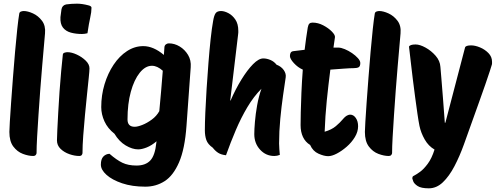

<svg xmlns="http://www.w3.org/2000/svg" viewBox="-20 -835 2699 1045"><path d="M161 14Q135 14 104.5 2.5Q74 -9 52.5 -37.5Q31 -66 31 -117Q31 -129 33.5 -172Q36 -215 40.5 -278Q45 -341 50.5 -412.5Q56 -484 62 -553Q68 -622 74 -677.5Q80 -733 85 -762Q87 -770 95 -772.5Q103 -775 109 -775Q131 -775 159.5 -762Q188 -749 208.5 -722Q229 -695 225 -653Q223 -631 219 -584Q215 -537 209.5 -475Q204 -413 199 -344.5Q194 -276 189.5 -210Q185 -144 182 -89.5Q179 -35 179 -2Q179 3 174.5 8.5Q170 14 161 14Z M412 14Q386 14 357.5 4Q329 -6 309.5 -25Q290 -44 290 -71Q290 -87 292 -128Q294 -169 297 -223.5Q300 -278 304 -336.5Q308 -395 313 -448Q318 -501 322 -538Q323 -546 332 -548.5Q341 -551 347 -551Q370 -551 398 -538Q426 -525 446.5 -505Q467 -485 467 -463Q467 -450 463 -411.5Q459 -373 453.5 -320Q448 -267 442.5 -209Q437 -151 433 -96.5Q429 -42 429 -2Q429 3 425 8.5Q421 14 412 14ZM426 -650Q393 -650 365.5 -657.5Q338 -665 322.5 -685Q307 -705 309 -742Q311 -761 314.5 -783.5Q318 -806 340 -811Q352 -813 369 -814Q386 -815 399 -815Q427 -815 461 -806Q478 -802 478 -793Q478 -770 471 -739Q464 -708 456 -654Q440 -650 426 -650Z M732 -22Q700 -22 664 -43.5Q628 -65 603 -107Q566 -136 548.5 -174.5Q531 -213 531 -252Q531 -317 549 -376.5Q567 -436 598.5 -483Q630 -530 671.5 -557Q713 -584 760 -584Q815 -584 872 -536Q873 -557 875 -579Q876 -588 883 -593.5Q890 -599 899 -599Q930 -599 958 -582Q986 -565 1003.5 -536Q1021 -507 1018 -469L995 -150Q986 -24 954.5 48.5Q923 121 876 151Q829 181 771 181Q699 181 644.5 162.5Q590 144 559.5 116.5Q529 89 529 61Q529 31 542.5 17Q556 3 576 2Q615 36 646.5 51Q678 66 723 66Q772 66 798 38.5Q824 11 831 -59Q831 -63 832 -66Q805 -43 778.5 -32.5Q752 -22 732 -22ZM674 -185Q674 -145 713 -145Q729 -145 754.5 -155Q780 -165 806 -184Q832 -203 847 -230Q852 -285 857 -340Q862 -395 866 -450Q836 -477 807 -477Q771 -477 740.5 -439Q710 -401 692 -335.5Q674 -270 674 -185Z M1473 14Q1427 14 1395.5 -20.5Q1364 -55 1364 -105Q1364 -130 1367.5 -172Q1371 -214 1379.5 -262Q1388 -310 1403 -352Q1361 -310 1326.5 -252Q1292 -194 1263.5 -127Q1235 -60 1210 10Q1183 7 1167 -3.5Q1151 -14 1138 -31Q1111 -50 1103 -73Q1095 -96 1095 -126Q1095 -163 1097.5 -222.5Q1100 -282 1104.5 -352Q1109 -422 1114.5 -492.5Q1120 -563 1126.5 -623Q1133 -683 1140 -721Q1145 -751 1153.5 -763Q1162 -775 1183 -775Q1201 -775 1223 -763.5Q1245 -752 1261 -728.5Q1277 -705 1277 -667Q1277 -663 1277 -658Q1277 -653 1276 -648L1233 -288H1235Q1262 -350 1294 -402Q1326 -454 1357 -485.5Q1388 -517 1413 -517Q1432 -517 1452 -508.5Q1472 -500 1485 -483Q1511 -473 1524.5 -453.5Q1538 -434 1535 -414Q1529 -374 1520.5 -315Q1512 -256 1505.5 -188Q1499 -120 1499 -54Q1499 -38 1500.5 -22Q1502 -6 1503 8Q1488 14 1473 14Z M1766 15Q1744 15 1713.5 1.5Q1683 -12 1668 -46Q1642 -62 1629 -89.5Q1616 -117 1616 -154Q1616 -178 1617 -224Q1618 -270 1620.5 -330Q1623 -390 1628 -456Q1601 -468 1579.5 -491.5Q1558 -515 1558 -530Q1558 -542 1562.5 -549Q1567 -556 1580 -557Q1608 -561 1638 -564Q1642 -596 1646 -626Q1650 -656 1655 -685Q1658 -701 1664 -706.5Q1670 -712 1681 -712Q1711 -712 1739.5 -697Q1768 -682 1786.5 -663Q1805 -644 1803 -632Q1798 -602 1795 -576Q1809 -576 1821 -576Q1836 -576 1856.5 -567.5Q1877 -559 1896 -546Q1915 -533 1928 -518.5Q1941 -504 1941 -492Q1941 -474 1932 -469Q1923 -464 1904 -464Q1887 -464 1852 -461.5Q1817 -459 1778 -456Q1767 -371 1758.5 -287Q1750 -203 1747 -118Q1785 -129 1808 -148.5Q1831 -168 1845.5 -185.5Q1860 -203 1873 -208Q1879 -211 1886 -211Q1904 -211 1916.5 -193Q1929 -175 1929 -148Q1929 -118 1911.5 -89Q1894 -60 1867 -36.5Q1840 -13 1813 1Q1786 15 1766 15Z M2096 14Q2070 14 2039.5 2.5Q2009 -9 1987.5 -37.5Q1966 -66 1966 -117Q1966 -129 1968.5 -172Q1971 -215 1975.5 -278Q1980 -341 1985.5 -412.5Q1991 -484 1997 -553Q2003 -622 2009 -677.5Q2015 -733 2020 -762Q2022 -770 2030 -772.5Q2038 -775 2044 -775Q2066 -775 2094.5 -762Q2123 -749 2143.5 -722Q2164 -695 2160 -653Q2158 -631 2154 -584Q2150 -537 2144.5 -475Q2139 -413 2134 -344.5Q2129 -276 2124.5 -210Q2120 -144 2117 -89.5Q2114 -35 2114 -2Q2114 3 2109.5 8.5Q2105 14 2096 14Z M2314 190Q2272 190 2253 177.5Q2234 165 2229 151.5Q2224 138 2224 136Q2224 127 2229 123.5Q2234 120 2239 118Q2247 114 2266.5 100Q2286 86 2308 56.5Q2330 27 2345 -21Q2312 -40 2291.5 -76Q2271 -112 2263 -150Q2258 -175 2252 -216Q2246 -257 2239.5 -306Q2233 -355 2227 -403Q2221 -451 2216.5 -491.5Q2212 -532 2209 -556.5Q2206 -581 2206 -581Q2211 -593 2242 -593Q2265 -593 2296 -576Q2327 -559 2351 -531.5Q2375 -504 2377 -471Q2378 -459 2382 -412Q2386 -365 2391 -300Q2396 -235 2401 -167H2404L2511 -576Q2514 -588 2544 -588Q2566 -588 2592.5 -577Q2619 -566 2638.5 -546Q2658 -526 2658 -499Q2658 -495 2658 -490Q2658 -485 2656 -480Q2655 -476 2646 -448Q2637 -420 2621.5 -375.5Q2606 -331 2586.5 -276.5Q2567 -222 2546 -163.5Q2525 -105 2505 -49Q2482 15 2453.5 69.5Q2425 124 2390.5 157Q2356 190 2314 190Z"/></svg>

Font: Protest Riot
Style: Regular
Weight: 400
Designer: Octavio Pardo
Foundry: Ashler Design
Version: Version 2.005; ttfautohint (v1.8.4.7-5d5b)